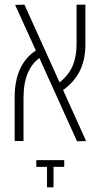

<svg xmlns="http://www.w3.org/2000/svg" viewBox="-20 -606 431 825"><path d="M43 0H81V-184C81 -273 107 -324 149 -357L311 1L350 0L251 -219C311 -262 347 -322 347 -416V-586H309V-418C309 -338 283 -289 236 -252L85 -586L45 -585L134 -389C74 -350 43 -281 43 -189ZM182 199H210V111H256V82H136V111H182Z"/></svg>

Font: Noto Sans Hebrew ExtraCondensed ExtraLight
Style: Regular
Weight: 200
Width: 2
Designer: Monotype Design Team
Foundry: Monotype Imaging Inc.
Version: Version 2.004